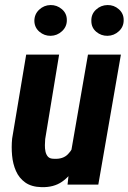

<svg xmlns="http://www.w3.org/2000/svg" viewBox="-20 -750 522 780"><path d="M269 -134.3 337.4 -528.3H471.2L379.4 0H254.4ZM298.8 -237.8 331.1 -239.3Q327.1 -199.2 316.7 -155.3Q306.2 -111.3 285.9 -73.2Q265.6 -35.2 231.9 -11.7Q198.2 11.7 148.4 10.3Q107.9 9.3 82.8 -8.5Q57.6 -26.4 44.9 -55.2Q32.2 -84 29.1 -118.4Q25.9 -152.8 29.3 -187L86.4 -528.3H220.2L163.6 -185.1Q162.6 -173.8 162.4 -160.4Q162.1 -147 164.8 -134.3Q167.5 -121.6 175 -113.3Q182.6 -105 198.7 -105Q235.8 -102.5 256.3 -123.8Q276.9 -145 285.9 -176.8Q294.9 -208.5 298.8 -237.8ZM119.6 -665Q119.6 -692.4 139.2 -710.7Q158.7 -729 185.1 -729.5Q210.9 -730 231.2 -712.9Q251.5 -695.8 251.5 -668.9Q252 -642.1 232.2 -623.5Q212.4 -605 186 -604.5Q160.2 -604 140.1 -621.1Q120.1 -638.2 119.6 -665ZM351.1 -664.6Q350.1 -692.4 369.9 -710.7Q389.6 -729 416.5 -729.5Q442.9 -730 462.6 -712.6Q482.4 -695.3 482.4 -668.9Q482.9 -641.6 463.1 -623.3Q443.4 -605 417 -604.5Q391.1 -604 371.1 -620.8Q351.1 -637.7 351.1 -664.6Z"/></svg>

Font: Roboto Condensed
Style: Bold Italic
Weight: 700
Italic angle: -12°
Designer: Christian Robertson
Foundry: Google
Version: Version 3.0